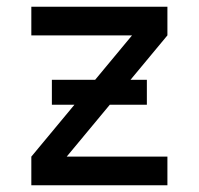

<svg xmlns="http://www.w3.org/2000/svg" viewBox="-20 -550 590 570"><path d="M73 0V-85L372 -445H73V-530H477V-445L178 -85H477V0ZM416 -239H134V-313H416Z"/></svg>

Font: Lode Dark Term
Style: Bold
Weight: 700
Monospace: yes
Designer: Belleve Invis
Foundry: Belleve Invis
Version: Version 29.2.0